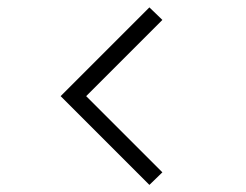

<svg xmlns="http://www.w3.org/2000/svg" viewBox="-20 -591 672 525"><path d="M388.5 -85.4 424 -119.8 215.6 -328.1 424 -536.5 388.5 -570.8 145.8 -328.1Z"/></svg>

Font: Manrope3 Light
Style: Regular
Weight: 300
Designer: Mikhail Sharanda
Foundry: Mikhail Sharanda
Version: Version 3.000;PS 003.000;hotconv 1.0.88;makeotf.lib2.5.64775